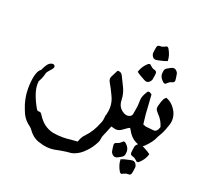

<svg xmlns="http://www.w3.org/2000/svg" viewBox="-147 -845 1396 1279"><g transform="rotate(20 551.0 -205.5)"><path d="M869.6 20.5Q821.3 4.9 792.5 -47.4L782.2 -64Q776.9 -62 768.1 -56.6L736.3 -34.2Q718.8 -21.5 700.2 -21.5Q690.4 -21.5 680.2 -24.9Q674.8 -26.9 668.5 -27.8L661.6 -29.8L645.5 10.3Q639.6 25.9 632.6 40.5Q625.5 55.2 623.5 72.3Q622.6 85.4 616.7 96.7Q595.2 141.1 563 172.9Q562 174.3 560.5 175.3Q530.8 207.5 491.7 222.2L486.3 224.1Q473.6 228.5 460 229Q439.9 230 419.4 233.9Q398.9 236.3 360.4 244.6Q342.8 247.6 325.2 247.6Q289.6 247.6 254.4 235.8Q203.6 224.1 168.9 175.3Q159.2 160.6 145.5 151.9Q101.6 120.1 82 63Q53.7 -5.9 53.7 -77.6L54.2 -100.1Q59.1 -202.6 93.8 -224.6Q102.5 -244.6 113.8 -262.7Q130.4 -288.1 154.3 -288.1Q157.2 -288.1 160.4 -286.6Q163.6 -285.2 166.5 -281.5Q169.4 -277.8 169.4 -272.9Q169.4 -267.1 166 -261.7Q154.8 -245.1 150.9 -243.2L147.9 -239.7Q131.8 -222.2 129.2 -211.7Q126.5 -201.2 122.3 -187.5Q118.2 -173.8 103.5 -147Q102.1 -137.2 102.1 -127Q102.1 -63.5 156.2 30.8Q162.1 41.5 172.4 41.5H177.2Q183.6 41.5 188.7 46.1Q193.8 50.8 198.7 59.1Q241.2 127 310.1 142.6Q345.7 148.9 381.8 148.9Q409.7 148.9 437.5 145L484.4 141.6Q485.4 139.2 486.8 137.2Q489.3 131.8 491.2 126Q500.5 102.5 517.6 85.4Q562.5 39.1 587.4 -26.9Q597.2 -45.9 598.6 -73.2Q599.1 -84.5 603.5 -94.7Q610.4 -120.6 610.4 -145.5Q610.4 -188.5 589.8 -227.5Q571.8 -266.6 550.3 -303.2Q543.9 -314.5 543.9 -325.2Q543.9 -335.4 549.3 -345.2L573.7 -392.6L580.6 -393.1Q601.6 -393.1 612.3 -369.1L644 -304.7Q662.6 -267.6 665 -223.6Q665 -173.8 698.2 -149.4Q718.8 -134.3 735.4 -134.3Q743.2 -134.3 750.7 -137Q758.3 -139.6 763.2 -144.3Q768.1 -148.9 769.8 -158.7Q771.5 -168.5 773.4 -179.2Q781.2 -213.9 781.2 -250V-256.8Q781.2 -275.4 788.3 -291.7Q795.4 -308.1 805.2 -323.7Q806.6 -325.7 808.3 -328.4Q810.1 -331.1 813.5 -331.8Q816.9 -332.5 819.3 -332.5Q824.2 -332.5 833.5 -326.2Q836.4 -323.7 839.8 -321.8Q842.8 -286.1 844.7 -251.5Q847.2 -183.6 856.9 -115.2L863.3 -112.8Q870.6 -109.4 878.4 -107.4Q890.1 -106 902.3 -105Q916.5 -104 930.2 -102.1L936.5 -101.6Q958.5 -101.6 968.8 -132.8L970.7 -137.7Q957.5 -182.6 926.3 -213.9Q913.6 -227.5 909.2 -235.1Q904.8 -242.7 904.8 -251Q904.8 -262.7 915.5 -293.9L917 -298.3Q920.4 -308.6 925.3 -318.1Q930.2 -327.6 940.9 -334.5Q988.8 -317.4 1016.6 -262.7Q1028.3 -236.8 1028.3 -210.9Q1028.3 -185.5 1015.1 -153.8Q1003.9 -118.2 984.9 -86.9Q978 -76.2 972.7 -64Q958.5 -29.3 914.1 14.2Q908.7 19 902.8 22Q912.1 27.3 922.4 32.7Q943.4 43 962.4 57.6Q950.7 96.2 923.3 122.1L914.6 130.4Q909.7 133.8 900.4 133.8Q895.5 127.9 879.9 116.2Q873.5 111.3 865.7 109.9Q845.7 105.5 845.7 90.8Q845.7 77.6 851.6 43.5Q853.5 36.6 858.9 30.3Q863.8 23.9 869.6 20.5ZM787.1 -547.9Q767.6 -547.9 758.8 -569.3Q755.4 -577.1 755.4 -584.5Q759.3 -618.7 762.7 -631.3Q766.1 -644 784.7 -644H789.6Q796.4 -644 802.7 -646.5Q820.8 -653.3 827.1 -657.7Q836.4 -655.3 839.8 -650.4Q865.7 -608.4 865.7 -567.4Q843.3 -558.6 820.3 -554.2Q809.1 -551.8 800.8 -549.8Q792.5 -547.9 787.1 -547.9ZM902.3 -419.4Q893.6 -419.4 888.2 -422.9L879.4 -431.2Q858.4 -451.7 858.4 -476.1Q858.4 -483.4 860.4 -490.7V-491.7Q860.4 -510.7 880.9 -521Q890.6 -526.4 900.4 -531.7Q910.2 -537.1 918.9 -537.1Q932.6 -537.1 943.8 -523.4Q949.2 -517.1 951.2 -509.8Q957.5 -475.6 957.5 -462.4Q957.5 -448.2 937.5 -443.8Q929.7 -441.9 922.9 -437Q907.7 -425.8 902.3 -419.4ZM780.3 -390.1Q771.5 -390.1 761.7 -395.8Q752 -401.4 742.2 -406.7Q721.2 -417 702.1 -432.1Q713.9 -470.2 740.7 -496.1L749.5 -504.4Q754.9 -507.8 763.7 -507.8Q769 -502 784.2 -490.2Q791 -485.8 798.8 -483.9Q818.8 -479.5 818.8 -464.8Q818.8 -451.7 812.5 -418Q810.5 -410.6 805.2 -404.3Q793.9 -390.1 780.3 -390.1ZM872.1 134.8Q892.1 134.8 900.9 156.2Q904.3 164.1 904.3 171.4Q900.4 205.6 896.7 218.3Q893.1 231 875 231H870.1Q862.8 231 856.9 233.4Q838.9 240.2 832.5 244.6Q823.2 242.2 819.8 237.3Q793.9 195.3 793.9 154.3Q816.4 145.5 839.4 141.1Q850.6 138.7 858.9 136.7Q867.2 134.8 872.1 134.8ZM772 35.6Q780.8 35.6 786.1 39.1L794.9 47.4Q815.4 67.9 815.4 92.3Q815.4 99.1 814 106.9V107.9Q814 126.5 793.5 137.2Q783.7 142.6 773.9 147.9Q764.2 153.3 755.4 153.3Q741.7 153.3 730.5 139.6Q725.1 133.3 723.1 126Q716.8 91.8 716.8 78.6Q716.8 64.5 736.8 60.1Q744.6 58.1 751.5 53.2Q766.6 42 772 35.6Z"/></g></svg>

Font: Kurland
Style: Regular
Weight: 400
Designer: GGBot
Version: 0.22